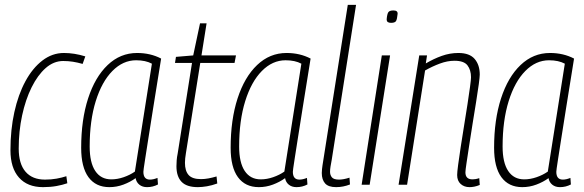

<svg xmlns="http://www.w3.org/2000/svg" viewBox="-20 -760 2402 790"><path d="M157 10Q93 10 58 -29.5Q23 -69 23 -142Q23 -226 39 -298.5Q55 -371 84.5 -425.5Q114 -480 154.5 -511Q195 -542 243 -542Q286 -542 331 -528L320 -497Q299 -503 280 -506Q261 -509 240 -509Q201 -509 168 -480Q135 -451 110 -400.5Q85 -350 71 -285Q57 -220 57 -149Q57 -86 85 -53.5Q113 -21 165 -21Q191 -21 213 -25Q235 -29 253 -35L257 -6Q237 1 212 5.5Q187 10 157 10Z M585 10Q566 10 553.5 0Q541 -10 538 -27Q516 -11 488 -0.5Q460 10 430 10Q374 10 344 -31Q314 -72 314 -152Q314 -267 342.5 -355Q371 -443 423 -492.5Q475 -542 544 -542Q599 -542 643 -519Q624 -401 611 -320Q598 -239 590 -187.5Q582 -136 577.5 -107.5Q573 -79 571.5 -67.5Q570 -56 570 -53Q570 -21 597 -21Q611 -21 628 -28L630 -1Q609 10 585 10ZM535 -54 605 -498Q579 -512 540 -512Q486 -512 442.5 -468Q399 -424 374 -344Q349 -264 349 -157Q349 -91 372 -56.5Q395 -22 438 -22Q463 -22 489 -31Q515 -40 535 -54Z M871 -34 874 -5Q852 3 831.5 6.5Q811 10 794 10Q748 10 727 -12Q706 -34 706 -76Q706 -87 707 -100.5Q708 -114 711 -128L770 -501H700L704 -526L775 -532L803 -664H830L809 -532H951L945 -501H804L745 -130Q743 -118 742 -108.5Q741 -99 741 -90Q741 -57 756 -40Q771 -23 807 -23Q822 -23 838 -26Q854 -29 871 -34Z M1200 10Q1181 10 1168.5 0Q1156 -10 1153 -27Q1131 -11 1103 -0.5Q1075 10 1045 10Q989 10 959 -31Q929 -72 929 -152Q929 -267 957.5 -355Q986 -443 1038 -492.5Q1090 -542 1159 -542Q1214 -542 1258 -519Q1239 -401 1226 -320Q1213 -239 1205 -187.5Q1197 -136 1192.5 -107.5Q1188 -79 1186.5 -67.5Q1185 -56 1185 -53Q1185 -21 1212 -21Q1226 -21 1243 -28L1245 -1Q1224 10 1200 10ZM1150 -54 1220 -498Q1194 -512 1155 -512Q1101 -512 1057.5 -468Q1014 -424 989 -344Q964 -264 964 -157Q964 -91 987 -56.5Q1010 -22 1053 -22Q1078 -22 1104 -31Q1130 -40 1150 -54Z M1411 -740H1445L1345 -103Q1342 -87 1340 -75Q1338 -63 1338 -53Q1338 -40 1345.5 -30.5Q1353 -21 1375 -21Q1393 -21 1418 -29L1420 -1Q1392 10 1363 10Q1331 10 1317.5 -5.5Q1304 -21 1304 -48Q1304 -56 1305 -64.5Q1306 -73 1307 -80Z M1599 -717Q1617 -717 1616 -703Q1614 -681 1609.5 -673.5Q1605 -666 1589 -666Q1581 -666 1576 -669Q1571 -672 1571 -681Q1573 -703 1578 -710Q1583 -717 1599 -717ZM1468 0 1551 -532H1585L1501 0Z M1705 -532H1737L1732 -499Q1764 -518 1797.5 -530Q1831 -542 1866 -542Q1912 -542 1933 -517.5Q1954 -493 1954 -453Q1954 -444 1950 -413.5Q1946 -383 1939 -340.5Q1932 -298 1924.5 -251Q1917 -204 1910.5 -161.5Q1904 -119 1899.5 -89Q1895 -59 1895 -51Q1895 -22 1924 -22Q1929 -22 1936 -23Q1943 -24 1952 -27L1954 1Q1942 6 1931.5 8Q1921 10 1912 10Q1890 10 1875.5 -3Q1861 -16 1861 -40Q1861 -51 1865 -81.5Q1869 -112 1875.5 -154.5Q1882 -197 1889.5 -243Q1897 -289 1903.5 -331Q1910 -373 1914 -403Q1918 -433 1918 -442Q1918 -472 1903.5 -491Q1889 -510 1850 -510Q1821 -510 1790 -498.5Q1759 -487 1729 -470L1655 0H1620Z M2284 10Q2265 10 2252.5 0Q2240 -10 2237 -27Q2215 -11 2187 -0.5Q2159 10 2129 10Q2073 10 2043 -31Q2013 -72 2013 -152Q2013 -267 2041.5 -355Q2070 -443 2122 -492.5Q2174 -542 2243 -542Q2298 -542 2342 -519Q2323 -401 2310 -320Q2297 -239 2289 -187.5Q2281 -136 2276.5 -107.5Q2272 -79 2270.5 -67.5Q2269 -56 2269 -53Q2269 -21 2296 -21Q2310 -21 2327 -28L2329 -1Q2308 10 2284 10ZM2234 -54 2304 -498Q2278 -512 2239 -512Q2185 -512 2141.5 -468Q2098 -424 2073 -344Q2048 -264 2048 -157Q2048 -91 2071 -56.5Q2094 -22 2137 -22Q2162 -22 2188 -31Q2214 -40 2234 -54Z"/></svg>

Font: Georama SemiCondensed ExtraLight
Style: Italic
Weight: 200
Width: 4
Italic angle: -9°
Designer: Jean-Baptiste Levee
Foundry: Production Type
Version: Version 1.000